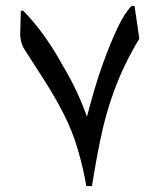

<svg xmlns="http://www.w3.org/2000/svg" viewBox="-20 -625 534 645"><path d="M289 0H270Q260 -59 241.5 -122.5Q223 -186 193 -244Q165 -299 131 -352Q97 -405 63 -458Q47 -483 48 -515.5Q49 -548 50 -588L57 -590Q92 -555 126 -508Q160 -461 189 -408Q215 -365 236 -320.5Q257 -276 272 -233Q283 -275 296.5 -321.5Q310 -368 326 -412Q349 -476 373.5 -528.5Q398 -581 422 -605H432L448 -495Q396 -409 363 -319Q336 -245 319.5 -167Q303 -89 289 0Z"/></svg>

Font: Bona Nova SC
Style: Regular
Weight: 400
Designer: Mateusz Machalski
Foundry: Capitalics
Version: Version 4.001; ttfautohint (v1.8.4.7-5d5b)